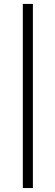

<svg xmlns="http://www.w3.org/2000/svg" viewBox="-20 -805 279 969"><path d="M95.2 144V-785.2H146V144Z"/></svg>

Font: Dehuti
Style: Bold
Weight: 700
Version: Version 1.2